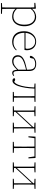

<svg xmlns="http://www.w3.org/2000/svg" viewBox="1583 -2107 769 3975"><g transform="rotate(90 1967.5 -119.5)"><path d="M323 -458Q280 -458 240.5 -438.5Q201 -419 163 -372V-84Q204 -42 240.5 -27Q277 -12 323 -12Q368 -12 406 -35.5Q444 -59 467.5 -109.5Q491 -160 491 -242Q491 -349 443.5 -403.5Q396 -458 323 -458ZM324 13Q284 13 241 -1.5Q198 -16 163 -58V35Q163 61 163.5 94Q164 127 164.5 160.5Q165 194 165 220L266 225V245H43V225L133 220Q134 194 134 160.5Q134 127 134.5 94Q135 61 135 35V-255Q135 -308 134.5 -358Q134 -408 132 -446H39V-466L151 -478L161 -472L163 -398Q200 -445 244.5 -464Q289 -483 329 -483Q388 -483 431.5 -452Q475 -421 499 -367Q523 -313 523 -242Q523 -164 498.5 -107Q474 -50 429.5 -18.5Q385 13 324 13Z M839 -463Q789 -463 750 -435.5Q711 -408 687.5 -362.5Q664 -317 660 -263H970Q981 -263 985.5 -271.5Q990 -280 990 -302Q990 -344 972.5 -380.5Q955 -417 921.5 -440Q888 -463 839 -463ZM850 13Q787 13 736.5 -12.5Q686 -38 656.5 -92.5Q627 -147 627 -233Q627 -309 656 -365Q685 -421 733 -452Q781 -483 839 -483Q897 -483 937.5 -457.5Q978 -432 999 -390Q1020 -348 1020 -299Q1020 -265 1014 -242H659Q660 -162 685 -111Q710 -60 754 -36.5Q798 -13 852 -13Q901 -13 941 -30.5Q981 -48 1012 -80L1023 -69Q992 -31 946.5 -9Q901 13 850 13Z M1490 12Q1456 12 1441.5 -14Q1427 -40 1423 -89Q1377 -38 1337.5 -12.5Q1298 13 1246 13Q1193 13 1158 -17.5Q1123 -48 1123 -104Q1123 -158 1161 -194Q1199 -230 1272 -254Q1310 -266 1348.5 -275Q1387 -284 1422 -292V-324Q1422 -380 1408.5 -410.5Q1395 -441 1368.5 -452.5Q1342 -464 1302 -464Q1246 -464 1196 -432L1182 -372Q1179 -360 1173 -356Q1167 -352 1158 -352Q1141 -352 1134 -372Q1152 -426 1195.5 -455Q1239 -484 1302 -484Q1374 -484 1412 -449.5Q1450 -415 1450 -340V-112Q1450 -52 1462 -32Q1474 -12 1498 -12Q1521 -12 1542 -28L1554 -16Q1542 -4 1525 4Q1508 12 1490 12ZM1153 -110Q1153 -64 1180.5 -38.5Q1208 -13 1254 -13Q1295 -13 1333 -36Q1371 -59 1422 -113V-274Q1386 -265 1347 -254.5Q1308 -244 1273 -231Q1153 -187 1153 -110Z M1651 7Q1625 7 1612 -5.5Q1599 -18 1599 -35Q1608 -49 1628 -49Q1649 -49 1673 -28Q1692 -40 1706.5 -60Q1721 -80 1734 -111Q1761 -180 1774 -263Q1787 -346 1790 -444L1709 -450V-470H2089V-450L2002 -445Q2002 -419 2001.5 -386Q2001 -353 2000.5 -319.5Q2000 -286 2000 -260V-210Q2000 -184 2000.5 -151Q2001 -118 2001.5 -84.5Q2002 -51 2002 -25L2089 -20V0H1883V-20L1970 -25Q1971 -51 1971 -84.5Q1971 -118 1971.5 -151Q1972 -184 1972 -210V-260Q1972 -287 1971.5 -321.5Q1971 -356 1971 -390Q1971 -424 1970 -449H1814Q1811 -347 1797 -260.5Q1783 -174 1760 -107Q1742 -56 1714.5 -24.5Q1687 7 1651 7Z M2520 -450V-470H2728V-450L2640 -445Q2640 -419 2639.5 -386Q2639 -353 2638.5 -319.5Q2638 -286 2638 -260V-210Q2638 -184 2638.5 -151Q2639 -118 2639.5 -84.5Q2640 -51 2640 -25L2728 -20V0H2520V-20L2612 -26V-396L2457 -229L2296 -55V-26L2386 -20V0H2180V-20L2267 -25Q2268 -51 2268 -84.5Q2268 -118 2268.5 -151Q2269 -184 2269 -210V-260Q2269 -286 2268.5 -319.5Q2268 -353 2268 -386Q2268 -419 2267 -445L2180 -450V-470H2386V-450L2296 -444V-83L2443 -242L2612 -424V-444Z M2801 -324 2809 -470H3251L3259 -324H3237L3219 -449H3046Q3046 -424 3045.5 -390Q3045 -356 3044.5 -321.5Q3044 -287 3044 -260V-210Q3044 -184 3044.5 -151Q3045 -118 3045.5 -84.5Q3046 -51 3046 -25L3143 -20V0H2917V-20L3014 -25Q3015 -51 3015 -84.5Q3015 -118 3015.5 -151Q3016 -184 3016 -210V-260Q3016 -287 3015.5 -321.5Q3015 -356 3015 -390Q3015 -424 3014 -449H2841L2823 -324Z M3682 -450V-470H3890V-450L3802 -445Q3802 -419 3801.5 -386Q3801 -353 3800.5 -319.5Q3800 -286 3800 -260V-210Q3800 -184 3800.5 -151Q3801 -118 3801.5 -84.5Q3802 -51 3802 -25L3890 -20V0H3682V-20L3774 -26V-396L3619 -229L3458 -55V-26L3548 -20V0H3342V-20L3429 -25Q3430 -51 3430 -84.5Q3430 -118 3430.5 -151Q3431 -184 3431 -210V-260Q3431 -286 3430.5 -319.5Q3430 -353 3430 -386Q3430 -419 3429 -445L3342 -450V-470H3548V-450L3458 -444V-83L3605 -242L3774 -424V-444Z"/></g></svg>

Font: Source Serif 4 ExtraLight
Style: Regular
Weight: 200
Designer: Frank Grießhammer
Foundry: Adobe
Version: Version 4.005;hotconv 1.1.0;makeotfexe 2.6.0